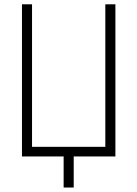

<svg xmlns="http://www.w3.org/2000/svg" viewBox="-20 -713 626 875"><path d="M270 141.6H315.9V0H505.9V-693.4H460V-43.9H126V-693.4H80.1V0H270Z"/></svg>

Font: Cascadia Mono PL ExtraLight
Style: Regular
Weight: 200
Monospace: yes
Designer: Aaron Bell
Foundry: Saja Typeworks
Version: Version 2404.023